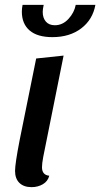

<svg xmlns="http://www.w3.org/2000/svg" viewBox="-20 -751 413 791"><path d="M153 -62Q153 -30 183 -27Q177 -4 156.5 8Q136 20 110 20Q78 20 60 2.5Q42 -15 42 -47Q42 -76 61 -174L129 -510L242 -522L158 -104Q153 -77 153 -62ZM156 -702Q156 -677 169 -662Q182 -647 206 -647Q238 -647 262 -673Q286 -699 292 -731H373Q362 -670 314.5 -634Q267 -598 196 -598Q134 -598 102 -625.5Q70 -653 70 -703Q70 -716 73 -731H160Q156 -712 156 -702Z"/></svg>

Font: Sansita
Style: Italic
Weight: 400
Italic angle: -11°
Designer: Pablo Cosgaya
Foundry: Omnibus-Type
Version: Version 1.006